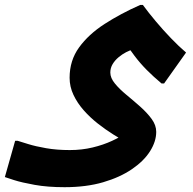

<svg xmlns="http://www.w3.org/2000/svg" viewBox="-57 -514 802 798"><path d="M211.5 264Q140.6 264 86.9 254.3Q33.3 244.7 1.4 234.5Q-30.5 224.3 -36.8 221.9L5.9 71.3H16.7Q30.1 75.5 60.2 84.8Q90.2 94.2 134.5 101.9Q178.8 109.7 233 109.7Q283.3 109.7 328 98.9Q372.6 88.2 408.9 71.3Q445.3 54.5 469.5 36.9L473.5 79.7Q446.7 65.4 414.2 45.1Q381.8 24.8 349.5 -0.5Q317.3 -25.8 290.8 -55.8Q264.3 -85.8 248.3 -119.8Q232.3 -153.8 232.3 -190.8Q232.3 -262.7 271.8 -317.1Q311.2 -371.4 377.7 -414.4Q444.2 -457.3 525.9 -493.6H536.7Q559.3 -462.6 590.1 -425.9Q620.9 -389.1 653.8 -355Q686.7 -320.8 716.3 -295.6L625.1 -167.2H614.3Q580.4 -195.6 553 -223.2Q525.5 -250.9 502.2 -281.8Q478.8 -312.8 454.7 -349.3L517.2 -309.1Q511 -311.6 497.1 -308.5Q483.2 -305.5 467.2 -297.1Q451.1 -288.8 435.9 -276.1Q420.7 -263.5 411.1 -247.5Q401.5 -231.5 401.5 -212.4Q401.5 -190 420.7 -166.7Q439.9 -143.3 468.4 -119.9Q496.9 -96.4 525.4 -71.2Q553.9 -45.9 573.1 -19.9Q592.3 6.2 592.3 33.9Q592.3 73.9 566.6 114.6Q540.9 155.3 491.3 189.1Q441.7 223 371.6 243.5Q301.4 264 211.5 264Z"/></svg>

Font: Kufam
Style: Italic
Weight: 400
Italic angle: -11°
Designer: Artur Schmal
Foundry: Original Type
Version: Version 1.301; ttfautohint (v1.8.3)